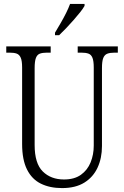

<svg xmlns="http://www.w3.org/2000/svg" viewBox="-20 -951 634 981"><path d="M297 10Q235 10 189 -12.5Q143 -35 118 -85Q93 -135 93 -215V-606Q93 -640 86 -656Q79 -672 65.5 -677Q52 -682 29 -682H12V-714H239V-682H220Q198 -682 184 -677Q170 -672 163.5 -655Q157 -638 157 -603V-210Q157 -116 198.5 -75Q240 -34 307 -34Q360 -34 393.5 -58Q427 -82 443 -121.5Q459 -161 459 -207V-606Q459 -639 452.5 -655.5Q446 -672 432 -677Q418 -682 396 -682H377V-714H582V-682H565Q542 -682 528 -676.5Q514 -671 507.5 -654.5Q501 -638 501 -603V-205Q501 -143 478.5 -94.5Q456 -46 411 -18Q366 10 297 10ZM261 -784Q276 -809 290.5 -834Q305 -859 317.5 -884Q330 -909 338 -931H412V-921Q405 -908 390 -889Q375 -870 356 -848.5Q337 -827 318 -807Q299 -787 282 -771H261Z"/></svg>

Font: Noto Serif Khmer Condensed Light
Style: Regular
Weight: 300
Width: 3
Designer: Danh Hong and the Monotype Design Team
Foundry: Monotype Imaging Inc.
Version: Version 2.004